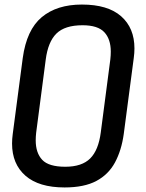

<svg xmlns="http://www.w3.org/2000/svg" viewBox="-20 -812 640 844"><path d="M264 12Q151 12 92 -39.5Q33 -91 33 -181Q33 -201 36 -223L80 -557Q97 -681 163.5 -736.5Q230 -792 340 -792Q454 -792 512.5 -740.5Q571 -689 571 -599Q571 -579 568 -557L524 -223Q514 -151 485.5 -98Q457 -45 403.5 -16.5Q350 12 264 12ZM267 -79Q340 -79 376.5 -115.5Q413 -152 423 -230L465 -551Q467 -569 467 -585Q467 -640 438.5 -670.5Q410 -701 343 -701Q265 -701 228 -664.5Q191 -628 181 -550L139 -229Q137 -211 137 -195Q137 -140 165.5 -109.5Q194 -79 267 -79Z"/></svg>

Font: Tanohe Sans Medium
Style: Italic
Weight: 500
Designer: Village Type and Design LLC & Cristiano Sobral
Foundry: Cooper Hewitt Smithsonian Design Museum
Version: Version 1.00;September 29, 2021;FontCreator 13.0.0.2655 64-b